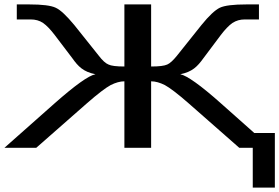

<svg xmlns="http://www.w3.org/2000/svg" viewBox="-28 -669 1264 869"><path d="M1216 180V-67H1123L971 -202C880 -283 818 -327 788 -333C842 -344 865 -367 893 -406L971 -510C990 -535 1008 -554 1024 -565C1041 -576 1059 -581 1080 -581H1144V-649H1088C1028 -649 988 -644 967 -634C946 -624 918 -598 884 -556L773 -417C756 -396 741 -382 729 -377C716 -371 692 -368 656 -368V-649H535V-368C499 -368 475 -371 463 -377C450 -382 435 -396 419 -417L308 -556C273 -598 246 -624 224 -634C203 -644 163 -649 104 -649H48V-581H111C132 -581 151 -576 167 -565C183 -554 201 -535 220 -510L299 -406C326 -368 349 -344 404 -333C373 -327 312 -283 220 -202L-8 0H136L366 -202C415 -245 451 -272 473 -284C495 -295 516 -301 535 -301V0H656V-301C675 -301 696 -295 718 -284C740 -272 776 -245 825 -202L1055 0H1116V180Z"/></svg>

Font: Gamestation Extended
Style: Regular
Weight: 400
Width: 7
Designer: Jonas Hecksher
Foundry: Jonas Hecksher, Playtypeª, e-types AS
Version: Version 1.003